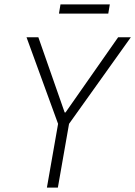

<svg xmlns="http://www.w3.org/2000/svg" viewBox="-20 -856 617 876"><path d="M194 0 245 -291 101 -686H155L275 -343H279L519 -686H577L295 -291L244 0ZM249 -794 256 -836H481L474 -794Z"/></svg>

Font: Archivo Condensed Thin
Style: Italic
Weight: 250
Width: 3
Italic angle: -10°
Designer: Hector Gatti
Foundry: Omnibus-Type
Version: Version 2.001